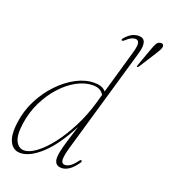

<svg xmlns="http://www.w3.org/2000/svg" viewBox="-134 -820 816 926"><g transform="rotate(20 274.0 -357.5)"><path d="M448.5 -639.5 292.5 -101.5Q278 -52.5 279.5 -32.2Q281 -12 298.5 -12Q309.5 -12 323.2 -20.5Q337 -29 357 -55.5Q362 -62.5 367 -59.5Q371.5 -56.5 365.5 -47.5Q345.5 -18.5 325.8 -5.5Q306 7.5 288 7.5Q250.5 7.5 250.5 -33Q250.5 -44.5 254.2 -63.8Q258 -83 268 -117Q278 -151 295.5 -206Q240 -98.5 181.8 -45.5Q123.5 7.5 75.5 7.5Q39 7.5 21.5 -27.2Q4 -62 14 -129.5Q22 -190 50 -244.5Q78 -299 118.5 -341.5Q159 -384 205.5 -408.5Q252 -433 297 -433Q321 -433 335.5 -426.8Q350 -420.5 357.5 -410.5L421.5 -633Q432.5 -670.5 429 -685.2Q425.5 -700 410.5 -700Q401.5 -700 390.2 -694.8Q379 -689.5 364 -675.5Q354.5 -667 350.5 -670.5Q346.5 -674 353.5 -682Q384 -719 421.5 -719Q471.5 -719 448.5 -639.5ZM40 -129.5Q31 -68.5 46 -39.5Q61 -10.5 88.5 -10.5Q115.5 -10.5 150.2 -36.2Q185 -62 220.8 -108.2Q256.5 -154.5 287.8 -215.8Q319 -277 339.5 -347.5L351.5 -390.5Q345 -403 331.5 -411.2Q318 -419.5 294.5 -419.5Q255.5 -419.5 214.2 -397.5Q173 -375.5 136.8 -336Q100.5 -296.5 74.5 -243.8Q48.5 -191 40 -129.5ZM497 -676.5Q504.5 -697.5 511 -709.2Q517.5 -721 530 -723Q538 -724.5 543 -720.8Q548 -717 547.5 -709.5Q547 -702 542 -692.5Q537 -683 530.5 -672.5L471.5 -580Q468 -575 464.5 -575.5Q460.5 -576 463.5 -583.5Z"/></g></svg>

Font: Fraunces 144pt Soft Thin
Style: Italic
Weight: 100
Italic angle: -16°
Version: Version 1.000;[0bf87f6ff]